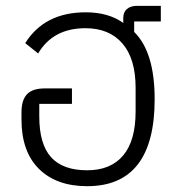

<svg xmlns="http://www.w3.org/2000/svg" viewBox="-20 -622 606 654"><path d="M527.8 -548.8H437V-513.2Q506.8 -444.8 506.8 -284.2Q506.8 12.2 276.9 12.2Q172.4 12.2 112.8 -46.6Q53.2 -105.5 53.2 -214.8V-238.8Q53.2 -281.7 72.3 -301.3Q91.3 -320.8 131.8 -320.8H225.1V-268.1H113.8V-225.1Q113.8 -131.3 153.8 -86.7Q193.8 -42 276.9 -42Q356.9 -42 399.4 -92.3Q441.9 -142.6 441.9 -242.2V-323.2Q441.9 -421.9 397 -473.9Q352.1 -525.9 271 -525.9Q160.6 -525.9 109.9 -439.9L65.9 -475.1Q131.8 -580.1 272 -580.1Q349.1 -580.1 399.9 -543.9V-561Q399.9 -580.6 412.4 -591.3Q424.8 -602.1 446.8 -602.1H527.8Z"/></svg>

Font: Anuphan Light
Style: Regular
Weight: 300
Designer: Mike Abbink, Paul van der Laan, Pieter van Rosmalen, Mint Tantisuwanna
Foundry: Bold Monday; Cadson Demak
Version: Version 3.002;hotconv 1.0.109;makeotfexe 2.5.65596